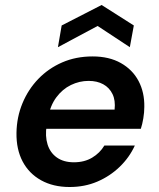

<svg xmlns="http://www.w3.org/2000/svg" viewBox="-20 -737 635 769"><path d="M259 12Q193 12 144.5 -15Q96 -42 70.5 -90.5Q45 -139 46 -205Q47 -268 70 -323.5Q93 -379 133.5 -421Q174 -463 229 -487Q284 -511 351 -511Q417 -511 464 -484.5Q511 -458 535 -412.5Q559 -367 558 -309Q558 -287 554 -263Q550 -239 544 -221H133L147 -298H439Q443 -335 430.5 -360.5Q418 -386 393.5 -399.5Q369 -413 335 -413Q298 -413 264 -396.5Q230 -380 205.5 -347Q181 -314 172 -264L167 -235Q160 -192 170.5 -158.5Q181 -125 208 -106Q235 -87 276 -87Q318 -87 349 -105.5Q380 -124 398 -154H520Q498 -106 459 -68.5Q420 -31 369.5 -9.5Q319 12 259 12ZM212 -548 227 -635 387 -717 516 -635 500 -548 371 -633Z"/></svg>

Font: DM Sans 20pt SemiBold
Style: Italic
Weight: 600
Italic angle: -10°
Version: Version 4.004;gftools[0.9.30]